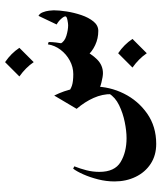

<svg xmlns="http://www.w3.org/2000/svg" viewBox="38 -440 612 727"><g transform="rotate(-90 343.5 -77.0)"><path d="M541 -153.8Q549.3 -137.7 571.3 -131.1Q593.3 -124.5 610.8 -124.5Q617.7 -124.5 631.1 -127.2Q644.5 -129.9 644.5 -134.8Q644.5 -140.6 634.8 -151.4Q625 -162.1 613.8 -168L646.5 -236.8Q655.3 -232.4 659.9 -220.7Q664.6 -209 666 -197Q667.5 -185.1 667.5 -179.2Q667.5 -158.7 663.1 -130.4Q658.7 -102.1 649.4 -74.5Q640.1 -46.9 625.2 -28.6Q610.4 -10.3 589.4 -10.3Q561 -10.3 535.9 -22Q510.7 -33.7 494.1 -53.2ZM346.7 -130.9Q366.7 -115.2 382.3 -110.1Q397.9 -105 425.8 -105Q452.6 -105 477.1 -118.2Q501.5 -131.3 518.1 -153.3Q534.7 -175.3 538.6 -201.2L547.4 -198.2Q547.4 -172.4 540 -137.7Q532.7 -103 518.1 -69.8Q503.4 -36.6 481.2 -14.6Q459 7.3 429.2 7.3Q417 7.3 393.8 1.5Q370.6 -4.4 358.4 -12.7ZM344.7 -177.2Q363.3 -140.1 371.1 -100.8Q378.9 -61.5 378.9 -27.3Q378.9 32.7 352.1 86.7Q325.2 140.6 276.4 174.8Q227.5 209 161.6 209Q118.2 209 86.2 188Q54.2 167 36.9 131.1Q19.5 95.2 19.5 51.3Q19.5 20 27.3 -11Q35.2 -42 46.4 -67.1Q57.6 -92.3 67.9 -105.5L76.7 -101.1Q67.9 -79.1 61.8 -55.2Q55.7 -31.2 55.7 -6.3Q55.7 51.8 93 74.2Q130.4 96.7 183.6 96.7Q210.4 96.7 244.4 89.8Q278.3 83 308.3 68.4Q338.4 53.7 352.5 29.8L350.1 39.6Q350.6 5.4 335.7 -28.1Q320.8 -61.5 294.4 -92.3ZM471.2 -363.3Q504.4 -340.8 525.4 -309.1L471.2 -254.9Q450.7 -285.2 417 -309.1ZM504.9 64.9Q538.1 87.4 559.1 119.1L504.9 173.3Q484.4 143.1 450.7 119.1Z"/></g></svg>

Font: Lateef SemiBold
Style: Regular
Weight: 600
Designer: SIL International
Foundry: SIL International
Version: Version 4.200